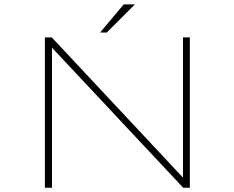

<svg xmlns="http://www.w3.org/2000/svg" viewBox="-20 -874 1090 894"><path d="M446 -722.5 556 -853.5H608L477 -722.5ZM832 -700H864V0H833L222 -652V0H189V-700H221L832 -47Z"/></svg>

Font: League Mono Extended Thin
Style: Regular
Weight: 100
Width: 9
Designer: Tyler Finck
Foundry: The League of Moveable Type / Tyler Finck
Version: Version 2.210